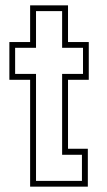

<svg xmlns="http://www.w3.org/2000/svg" viewBox="-20 -697 399 717"><path d="M92.5 0V-399H15V-540H92.5V-677H234V-540H311.5V-399H234V-141.5H308V0ZM114.5 -21.5H286V-119H212V-421H290V-518.5H212V-655.5H114.5V-518.5H36.5V-421H114.5Z"/></svg>

Font: Tourney Condensed ExtraLight
Style: Regular
Weight: 200
Width: 3
Designer: Tyler Finck
Foundry: Etcetera Type Co
Version: Version 1.010; ttfautohint (v1.8.3)